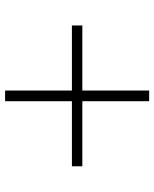

<svg xmlns="http://www.w3.org/2000/svg" viewBox="56 -676 620 773"><g transform="rotate(-90 366.5 -290.0)"><path d="M388 -580V-311H650V-269H388V0H345V-269H83V-311H345V-580Z"/></g></svg>

Font: M PLUS 1p Light
Style: Regular
Weight: 300
Version: Version 1.061